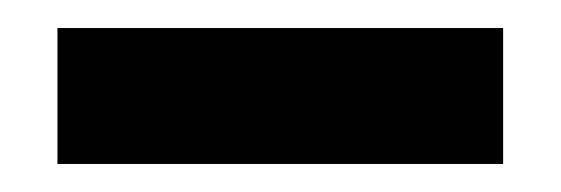

<svg xmlns="http://www.w3.org/2000/svg" viewBox="-20 -676 400 137"><path d="M21 -656H339V-559H21Z"/></svg>

Font: Kanit SemiBold
Style: Regular
Weight: 600
Designer: Katatrad Team
Foundry: CadsonDemak
Version: Version 1.030